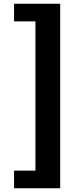

<svg xmlns="http://www.w3.org/2000/svg" viewBox="-20 -830 440 1024"><path d="M55 174V80H169V-716H55V-810H301V174Z"/></svg>

Font: Noto Sans TC Thin Black
Style: Regular
Weight: 900
Version: Version 2.004-H2;hotconv 1.0.118;makeotfexe 2.5.65603